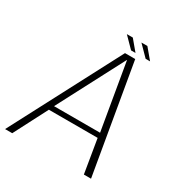

<svg xmlns="http://www.w3.org/2000/svg" viewBox="-198 -902 980 1033"><g transform="rotate(30 292.0 -385.0)"><path d="M-20 0H24.5L132 -208H435L469.5 0H514L398 -676.5H334.5ZM146.5 -238.5 361.5 -649.5H362.5L432.5 -238.5ZM446 -705.5H473.5L419.5 -770H382.5ZM355.5 -705.5H383L329 -770H292Z"/></g></svg>

Font: Anybody UltraCondensed Thin ExtraLight
Style: Italic
Weight: 250
Italic angle: -10°
Version: Version 1.111